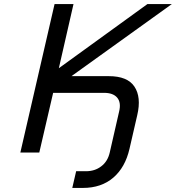

<svg xmlns="http://www.w3.org/2000/svg" viewBox="-20 -749 864 943"><path d="M514 -375Q606 -375 640 -324Q675 -272 654 -183L616 -18Q595 73 537 123Q478 174 387 174H335L354 92H402Q446 92 477 68Q509 44 519 0L565 -201Q576 -246 555 -270Q535 -293 491 -293H241L173 0H80L248 -729H341L269 -414L704 -729H824L331 -375Z"/></svg>

Font: Miedinger
Style: Italic
Weight: 400
Italic angle: -13°
Version: Version 001.000